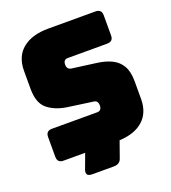

<svg xmlns="http://www.w3.org/2000/svg" viewBox="-151 -831 951 1069"><g transform="rotate(-20 325.0 -297.0)"><path d="M339 126H213Q188 126 182 115Q176 104 183 86L215 0H87Q51 0 51 -36V-153Q51 -189 87 -189H356Q369 -189 375.5 -197.5Q382 -206 382 -218Q382 -235 375.5 -243Q369 -251 356 -252L206 -273Q136 -284 93.5 -319.5Q51 -355 51 -439V-544Q51 -630 106 -675Q161 -720 258 -720H538Q574 -720 574 -684V-565Q574 -529 538 -529H305Q278 -529 278 -499Q278 -470 305 -467L454 -447Q501 -440 536 -422.5Q571 -405 590.5 -371Q610 -337 610 -281V-176Q610 -94 559.5 -49Q509 -4 419 0L385 96Q375 126 339 126Z"/></g></svg>

Font: Bungee Spice
Style: Regular
Weight: 400
Designer: David Jonathan Ross
Foundry: David Jonathan Ross
Version: Version 2.000